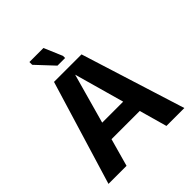

<svg xmlns="http://www.w3.org/2000/svg" viewBox="-199 -850 977 977"><g transform="rotate(-45 289.0 -361.5)"><path d="M18 0 189 -563H387L564 0H435L291 -513L148 0ZM147 -150 144 -243H434L433 -150ZM260 -609 172 -703V-723H273L315 -624V-609Z"/></g></svg>

Font: Darker Grotesque Light ExtraBold
Style: Regular
Weight: 800
Version: Version 1.000;gftools[0.9.28]